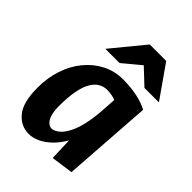

<svg xmlns="http://www.w3.org/2000/svg" viewBox="-198 -761 874 874"><g transform="rotate(45 239.0 -324.0)"><path d="M144 14.9Q93.3 14.9 58.6 -26.6Q23.8 -68 23.8 -164Q23.8 -226.9 42.1 -281.6Q60.4 -336.2 94.1 -377.1Q127.9 -418.1 173.4 -441.5Q218.9 -464.9 272.9 -464.9Q323.8 -464.9 365.8 -455.7Q407.8 -446.6 435.1 -431L405.1 0L299.1 14.9L295.3 -94.4Q275.5 -59.9 250.1 -35.2Q224.7 -10.6 197.8 2.1Q170.9 14.9 144 14.9ZM200.9 -76Q216.6 -76 237.4 -92.7Q258.2 -109.3 276.9 -152.1Q295.5 -194.8 303.9 -271.9L310.8 -369.9Q301.1 -374.2 285.5 -377.1Q269.8 -380 255.8 -380Q234.5 -380 215.7 -369.7Q197 -359.4 182.6 -335.9Q168.3 -312.5 160.1 -272.3Q152 -232.2 152 -173Q152 -137.8 159.2 -116.4Q166.5 -95.1 177.5 -85.5Q188.6 -76 200.9 -76ZM117.2 -505.9 246.1 -662.9H352.1L462.1 -505.9H369L293.8 -576.7L208.7 -505.9Z"/></g></svg>

Font: Ancizar Sans Thin
Style: Italic
Weight: 100
Italic angle: -4°
Designer: Cesar Puertas, Viviana Monsalve, Julian Moncada, Julian Prieto, Jose Castro, Mariel Hernandez, Felipe Aragon, Sara Alarc
Version: Version 8.100